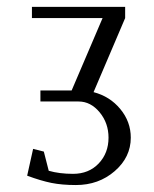

<svg xmlns="http://www.w3.org/2000/svg" viewBox="-20 -532 444 552"><path d="M58.1 -26.9 75.2 -104 106 -96.2 120.1 -41Q150.9 -32.2 189.9 -32.2Q235.4 -32.2 263.7 -62Q292 -91.8 292 -136.2Q292 -178.2 266.4 -209.2Q240.7 -240.2 206.1 -240.2H96.2V-272H186L274.9 -480H71.8V-512.2H339.8V-480L249 -267.1Q295.9 -254.9 325.9 -218.5Q356 -182.1 356 -136.2Q356 -80.1 309.8 -40Q263.7 0 198.2 0Q158.2 0 127.9 -6.1Q97.7 -12.2 58.1 -26.9Z"/></svg>

Font: Gawaa
Style: Regular
Weight: 400
Designer: T. Christopher White
Version: Version 1.0